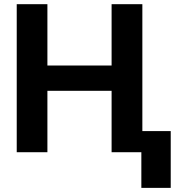

<svg xmlns="http://www.w3.org/2000/svg" viewBox="-20 -727 863 917"><path d="M59.9 -707H206.4V-414.1H513V-707H659.9V0H513V-293.3H206.4V0H59.9ZM795.4 170.3H655.1V-100.9H795.4Z"/></svg>

Font: Pretendard GOV Variable
Style: Regular
Weight: 400
Designer: Base glyphs from Inter by Rasmus Andersson; Hangul glyphs from Noto Sans CJK(Source Han Sans) by Jang Soo-young and Kang
Foundry: Kil Hyung-jin
Version: Version 1.307;Glyphs 3.2 (3192)